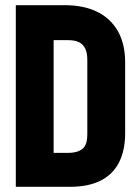

<svg xmlns="http://www.w3.org/2000/svg" viewBox="-20 -721 539 741"><path d="M230 -701H41V0H250Q321 0 368.5 -24Q416 -48 439.5 -94.5Q463 -141 463 -207V-480Q463 -552 434.5 -601.5Q406 -651 354 -676Q302 -701 230 -701ZM241 -131H187V-566H244Q270 -566 286 -557.5Q302 -549 309.5 -532.5Q317 -516 317 -489V-203Q317 -189 314.5 -176Q312 -163 304.5 -153Q297 -143 281.5 -137Q266 -131 241 -131Z"/></svg>

Font: Advent Pro ExtraBold
Style: Regular
Weight: 800
Designer: VivaRado, Andreas Kalpakidis
Foundry: VivaRado, Andreas Kalpakidis
Version: Version 3.000